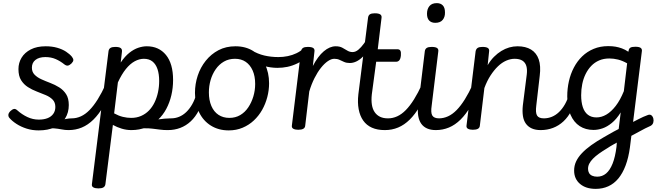

<svg xmlns="http://www.w3.org/2000/svg" viewBox="-20 -815 4220 1228"><path d="M298 -19Q330 -33 355 -41.5Q380 -50 401 -54Q422 -58 439 -58Q448 -58 450 -46.5Q452 -35 448 -20.5Q444 -6 436 5.5Q428 17 418 17Q396 17 373.5 12.5Q351 8 326.5 6Q302 4 272 13ZM227 19Q186 19 150 7.5Q114 -4 85.5 -22.5Q57 -41 40 -61Q33 -69 33.5 -80.5Q34 -92 47 -105Q59 -116 69 -118Q79 -120 90 -110Q120 -83 155 -66.5Q190 -50 228 -50Q260 -50 283.5 -59Q307 -68 320.5 -86.5Q334 -105 334 -131Q334 -160 317 -177.5Q300 -195 273 -206.5Q246 -218 215.5 -229.5Q185 -241 158.5 -258Q132 -275 115 -302Q98 -329 98 -373Q98 -413 118 -446Q138 -479 177 -499Q216 -519 272 -519Q313 -519 346 -509.5Q379 -500 402.5 -484.5Q426 -469 440 -452Q450 -439 449 -429.5Q448 -420 436 -408Q424 -397 414 -395.5Q404 -394 392 -403Q366 -424 336.5 -437Q307 -450 270 -450Q230 -450 207 -432Q184 -414 184 -382Q184 -355 201 -337.5Q218 -320 244.5 -308Q271 -296 301.5 -284.5Q332 -273 359 -256Q386 -239 403 -212.5Q420 -186 420 -143Q420 -95 397 -58Q374 -21 330.5 -1Q287 19 227 19Z M419 17Q405 17 398.5 5.5Q392 -6 394 -20.5Q396 -35 407 -46.5Q418 -58 439 -58Q469 -58 497.5 -71Q526 -84 552.5 -111Q579 -138 605 -179.5Q631 -221 656 -276Q663 -290 675 -289.5Q687 -289 695 -279.5Q703 -270 699 -258Q673 -188 642.5 -136Q612 -84 577.5 -50Q543 -16 503.5 0.5Q464 17 419 17Z M1049 17Q1027 17 1003.5 14Q980 11 955.5 8Q931 5 903.5 5.5Q876 6 845 12L872 -26Q904 -34 932.5 -40.5Q961 -47 985.5 -50.5Q1010 -54 1031.5 -56Q1053 -58 1070 -58Q1079 -58 1081 -46.5Q1083 -35 1079 -20.5Q1075 -6 1067 5.5Q1059 17 1049 17ZM609 390Q589 390 577 383.5Q565 377 568 361L674 -487Q676 -502 686.5 -508.5Q697 -515 717 -515Q742 -515 752 -507.5Q762 -500 760 -484L752 -415Q779 -455 807.5 -477.5Q836 -500 864.5 -509.5Q893 -519 919 -519Q996 -519 1041.5 -463.5Q1087 -408 1087 -303Q1087 -253 1076 -206Q1065 -159 1043.5 -118.5Q1022 -78 989.5 -48Q957 -18 914.5 -0.5Q872 17 820 17Q789 17 759 8Q729 -1 702 -16L654 364Q652 377 641.5 383.5Q631 390 609 390ZM710 -90Q739 -74 766 -67.5Q793 -61 819 -61Q854 -61 882.5 -73.5Q911 -86 932.5 -108Q954 -130 968.5 -160Q983 -190 990.5 -225Q998 -260 998 -297Q998 -341 987.5 -372.5Q977 -404 955.5 -421.5Q934 -439 900 -439Q871 -439 841.5 -423Q812 -407 785 -373.5Q758 -340 734 -288Z M1054 17Q1040 17 1033.5 5.5Q1027 -6 1029 -20.5Q1031 -35 1042 -46.5Q1053 -58 1074 -58Q1101 -58 1125.5 -68Q1150 -78 1171 -98Q1192 -118 1209 -147.5Q1226 -177 1237 -217Q1241 -231 1254 -233.5Q1267 -236 1278 -229Q1289 -222 1286 -208Q1274 -152 1252 -109.5Q1230 -67 1200 -39Q1170 -11 1133 3Q1096 17 1054 17Z M1443 19Q1378 19 1329 -11.5Q1280 -42 1253.5 -96.5Q1227 -151 1227 -221Q1227 -278 1244.5 -331Q1262 -384 1296 -426.5Q1330 -469 1377.5 -494Q1425 -519 1486 -519Q1551 -519 1599 -489Q1647 -459 1674 -405Q1701 -351 1701 -282Q1701 -238 1689.5 -194Q1678 -150 1656.5 -112Q1635 -74 1603.5 -44.5Q1572 -15 1531.5 2Q1491 19 1443 19ZM1447 -61Q1486 -61 1516.5 -79Q1547 -97 1568 -128.5Q1589 -160 1600.5 -198.5Q1612 -237 1612 -278Q1612 -328 1596 -364Q1580 -400 1551.5 -419.5Q1523 -439 1483 -439Q1443 -439 1412 -421Q1381 -403 1359.5 -372Q1338 -341 1327 -303Q1316 -265 1316 -224Q1316 -174 1332 -137Q1348 -100 1377.5 -80.5Q1407 -61 1447 -61Z M1754 -381Q1712 -381 1666.5 -393.5Q1621 -406 1565 -438Q1553 -444 1551 -456Q1549 -468 1554 -478.5Q1559 -489 1568.5 -494.5Q1578 -500 1588 -494Q1628 -470 1670.5 -460Q1713 -450 1761 -450Q1791 -450 1820.5 -456Q1850 -462 1876 -474.5Q1902 -487 1920 -504Q1928 -512 1937 -508Q1946 -504 1952.5 -494.5Q1959 -485 1959 -473.5Q1959 -462 1950 -455Q1916 -426 1883 -410Q1850 -394 1818.5 -387.5Q1787 -381 1754 -381Z M1887 15Q1868 15 1856 8.5Q1844 2 1847 -14L1905 -487Q1908 -502 1918 -508.5Q1928 -515 1948 -515Q1974 -515 1984 -507.5Q1994 -500 1991 -484L1981 -393Q1997 -424 2014.5 -447.5Q2032 -471 2051 -487Q2070 -503 2089 -511Q2108 -519 2127 -519Q2146 -519 2154.5 -507Q2163 -495 2161.5 -479Q2160 -463 2149 -451Q2138 -439 2118 -439Q2099 -439 2077 -424Q2055 -409 2033 -381.5Q2011 -354 1991.5 -315.5Q1972 -277 1958 -230L1932 -11Q1931 2 1920 8.5Q1909 15 1887 15Z M2217 -412Q2196 -412 2180.5 -419Q2165 -426 2151 -432.5Q2137 -439 2118 -439Q2099 -439 2091.5 -451Q2084 -463 2085.5 -479Q2087 -495 2097.5 -507Q2108 -519 2127 -519Q2153 -519 2170 -509.5Q2187 -500 2202 -491Q2217 -482 2235 -482Q2254 -482 2272 -497Q2290 -512 2307 -535.5Q2324 -559 2340 -585Q2347 -598 2358.5 -596.5Q2370 -595 2377 -585.5Q2384 -576 2376 -561Q2338 -488 2298.5 -450Q2259 -412 2217 -412Z M2441 17Q2393 17 2358.5 1.5Q2324 -14 2303 -44Q2282 -74 2274 -116.5Q2266 -159 2272 -212L2334 -702Q2336 -717 2346 -723.5Q2356 -730 2377 -730Q2402 -730 2412.5 -722.5Q2423 -715 2420 -699L2396 -500H2522Q2535 -500 2540.5 -491Q2546 -482 2544 -460Q2542 -439 2534 -429.5Q2526 -420 2513 -420H2386L2358 -211Q2354 -174 2358.5 -145.5Q2363 -117 2376.5 -97.5Q2390 -78 2411 -68Q2432 -58 2461 -58Q2475 -58 2481.5 -46.5Q2488 -35 2486 -20.5Q2484 -6 2473 5.5Q2462 17 2441 17Z M2442 17Q2428 17 2421.5 5.5Q2415 -6 2417 -20.5Q2419 -35 2430 -46.5Q2441 -58 2462 -58Q2492 -58 2520.5 -71Q2549 -84 2575.5 -111Q2602 -138 2628 -179.5Q2654 -221 2679 -276Q2686 -290 2698 -289.5Q2710 -289 2718 -279.5Q2726 -270 2722 -258Q2696 -188 2665.5 -136Q2635 -84 2600.5 -50Q2566 -16 2526.5 0.5Q2487 17 2442 17Z M2768 17Q2735 17 2711.5 6.5Q2688 -4 2674 -24Q2660 -44 2655 -73.5Q2650 -103 2655 -141L2697 -487Q2699 -502 2709.5 -508.5Q2720 -515 2740 -515Q2766 -515 2776 -507.5Q2786 -500 2783 -484L2741 -140Q2734 -94 2745 -76Q2756 -58 2789 -58Q2803 -58 2809.5 -46.5Q2816 -35 2814 -20.5Q2812 -6 2800.5 5.5Q2789 17 2768 17ZM2764 -669Q2739 -669 2725 -683.5Q2711 -698 2711 -727Q2711 -757 2726.5 -776Q2742 -795 2774 -795Q2798 -795 2812 -780.5Q2826 -766 2826 -736Q2827 -707 2811.5 -688Q2796 -669 2764 -669Z M2767 17Q2753 17 2746.5 5.5Q2740 -6 2742 -20.5Q2744 -35 2755 -46.5Q2766 -58 2787 -58Q2817 -58 2845.5 -71Q2874 -84 2900.5 -111Q2927 -138 2953 -179.5Q2979 -221 3004 -276Q3011 -290 3023 -289.5Q3035 -289 3043 -279.5Q3051 -270 3047 -258Q3021 -188 2990.5 -136Q2960 -84 2925.5 -50Q2891 -16 2851.5 0.5Q2812 17 2767 17Z M3438 17Q3405 17 3381.5 6.5Q3358 -4 3343.5 -24Q3329 -44 3324.5 -73.5Q3320 -103 3324 -141L3349 -338Q3353 -370 3346.5 -392.5Q3340 -415 3321.5 -427Q3303 -439 3271 -439Q3245 -439 3217.5 -427Q3190 -415 3165 -391Q3140 -367 3117.5 -332.5Q3095 -298 3078 -252L3049 -11Q3048 2 3037 8.5Q3026 15 3004 15Q2985 15 2973 8.5Q2961 2 2964 -14L3022 -487Q3025 -502 3035 -508.5Q3045 -515 3065 -515Q3091 -515 3101 -507.5Q3111 -500 3108 -484L3099 -398Q3117 -429 3139.5 -451.5Q3162 -474 3186.5 -489Q3211 -504 3237 -511.5Q3263 -519 3290 -519Q3342 -519 3376.5 -498Q3411 -477 3425.5 -435.5Q3440 -394 3432 -330L3410 -140Q3404 -94 3415 -76Q3426 -58 3459 -58Q3473 -58 3479.5 -46.5Q3486 -35 3484 -20.5Q3482 -6 3470.5 5.5Q3459 17 3438 17Z M3438 17Q3424 17 3417.5 5.5Q3411 -6 3413 -20.5Q3415 -35 3426 -46.5Q3437 -58 3458 -58Q3485 -58 3509.5 -68Q3534 -78 3555 -98Q3576 -118 3593 -147.5Q3610 -177 3621 -217Q3625 -231 3638 -233.5Q3651 -236 3662 -229Q3673 -222 3670 -208Q3658 -152 3636 -109.5Q3614 -67 3584 -39Q3554 -11 3517 3Q3480 17 3438 17Z M3997 -17Q4014 -27 4031 -36Q4048 -45 4064 -53Q4080 -61 4094 -67.5Q4108 -74 4120 -78Q4136 -85 4145.5 -78Q4155 -71 4158.5 -57.5Q4162 -44 4158 -30.5Q4154 -17 4141 -10Q4124 -3 4106 6.5Q4088 16 4069.5 26Q4051 36 4031.5 46.5Q4012 57 3993 67ZM3790 393Q3727 393 3689.5 361Q3652 329 3652 276Q3652 245 3664.5 218Q3677 191 3701.5 165Q3726 139 3761.5 113.5Q3797 88 3843 62Q3859 53 3874.5 44Q3890 35 3905.5 26.5Q3921 18 3937 10L3950 -96Q3923 -53 3893 -28.5Q3863 -4 3833.5 6Q3804 16 3776 16Q3725 16 3687.5 -8.5Q3650 -33 3629 -81Q3608 -129 3608 -199Q3608 -248 3618.5 -295Q3629 -342 3650.5 -383Q3672 -424 3703.5 -454.5Q3735 -485 3777 -502.5Q3819 -520 3870 -520Q3896 -520 3916.5 -516.5Q3937 -513 3957.5 -505.5Q3978 -498 3999 -484L4000 -489Q4002 -504 4011.5 -510Q4021 -516 4043 -516Q4068 -516 4078 -508.5Q4088 -501 4085 -485L4009 127Q4000 194 3981 244Q3962 294 3934.5 327Q3907 360 3870.5 376.5Q3834 393 3790 393ZM3800 315Q3832 315 3856.5 294.5Q3881 274 3898 231.5Q3915 189 3923 124L3925 97Q3914 103 3903.5 109Q3893 115 3883.5 120.5Q3874 126 3864 133Q3834 151 3811 167.5Q3788 184 3772.5 200Q3757 216 3749 231.5Q3741 247 3741 265Q3741 280 3747.5 291.5Q3754 303 3767.5 309Q3781 315 3800 315ZM3795 -64Q3827 -64 3858 -82Q3889 -100 3918 -137.5Q3947 -175 3970 -232L3991 -410Q3961 -427 3933 -434Q3905 -441 3877 -441Q3841 -441 3812 -428.5Q3783 -416 3761.5 -393.5Q3740 -371 3725.5 -341.5Q3711 -312 3704 -277.5Q3697 -243 3697 -206Q3697 -162 3707.5 -130Q3718 -98 3740 -81Q3762 -64 3795 -64Z"/></svg>

Font: Playwrite GB J
Style: Italic
Weight: 400
Italic angle: -7.01216°
Designer: Veronika Burian, José Scaglione
Foundry: TypeTogether
Version: Version 1.002